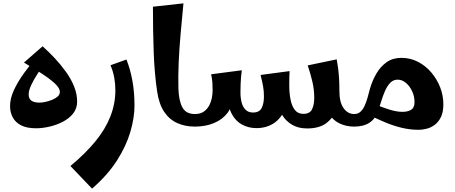

<svg xmlns="http://www.w3.org/2000/svg" viewBox="-20 -755 2714 1145"><path d="M195 10Q140 10 106 -7.5Q72 -25 56 -55Q40 -85 40 -123Q40 -167 62.5 -216.5Q85 -266 124 -320Q163 -374 212 -431L256 -390Q228 -352 204 -315Q180 -278 165.5 -246.5Q151 -215 151 -192Q151 -166 167.5 -154.5Q184 -143 216 -143Q231 -143 251.5 -147.5Q272 -152 291.5 -160Q311 -168 324 -179.5Q337 -191 337 -207Q337 -225 318 -246Q299 -267 268 -289.5Q237 -312 199 -335.5Q161 -359 123 -382L234 -479Q270 -447 306.5 -408Q343 -369 373.5 -326.5Q404 -284 422 -239Q440 -194 440 -149Q440 -108 416 -78Q392 -48 354 -28.5Q316 -9 274 0.5Q232 10 195 10Z M529 370 400 235Q489 161 548.5 88.5Q608 16 638 -60Q668 -136 668 -217Q668 -256 661 -293.5Q654 -331 639 -366L734 -400Q757 -342 769.5 -274Q782 -206 782 -125Q782 -53 757.5 31Q733 115 678 201.5Q623 288 529 370Z M1142 0Q1083 0 1036 -21.5Q989 -43 958.5 -89Q928 -135 917 -210Q901 -318 896.5 -446.5Q892 -575 892 -715L1074 -735Q1065 -642 1057 -552Q1049 -462 1045.5 -380.5Q1042 -299 1044 -228Q1046 -155 1067.5 -115Q1089 -75 1142 -75L1162 -38Z M1812 11Q1759 11 1722 -11Q1685 -33 1665 -66Q1645 -99 1641 -132L1705 -245Q1705 -198 1713 -159.5Q1721 -121 1739 -98.5Q1757 -76 1789 -76Q1828 -76 1841 -103.5Q1854 -131 1854 -172Q1854 -220 1843 -267.5Q1832 -315 1815 -365L1988 -401Q1993 -375 1996.5 -347.5Q2000 -320 2002 -287.5Q2004 -255 2004 -212Q2004 -153 1985.5 -102Q1967 -51 1925 -20Q1883 11 1812 11ZM1142 0V-75Q1175 -75 1195.5 -89.5Q1216 -104 1227.5 -126Q1239 -148 1243.5 -172Q1248 -196 1248 -215Q1248 -241 1246.5 -263Q1245 -285 1239 -312L1422 -336Q1419 -315 1417.5 -296Q1416 -277 1415 -255.5Q1414 -234 1414 -202L1366 -172Q1366 -121 1337 -82Q1308 -43 1257 -21.5Q1206 0 1142 0ZM1509 9Q1462 9 1423.5 -12Q1385 -33 1362.5 -75Q1340 -117 1340 -181L1414 -202Q1414 -171 1421 -144Q1428 -117 1444.5 -100.5Q1461 -84 1489 -84Q1527 -84 1540.5 -111Q1554 -138 1554 -179Q1554 -212 1549 -240Q1544 -268 1534 -308L1707 -331Q1706 -315 1705.5 -297.5Q1705 -280 1705 -245Q1705 -162 1680.5 -105Q1656 -48 1612 -19.5Q1568 9 1509 9ZM2092 0Q2042 0 2001 -21Q1960 -42 1936.5 -86.5Q1913 -131 1913 -202L2004 -212Q2004 -145 2029 -110Q2054 -75 2092 -75L2112 -38Z M2475 19Q2424 19 2373.5 6.5Q2323 -6 2278 -25Q2233 -44 2194 -63L2229 -128Q2262 -114 2304 -101Q2346 -88 2380 -88Q2412 -88 2432 -100.5Q2452 -113 2452 -146Q2452 -180 2438 -210.5Q2424 -241 2401 -260.5Q2378 -280 2352 -280Q2325 -280 2307 -261Q2289 -242 2276 -212.5Q2263 -183 2253.5 -151Q2244 -119 2235 -94Q2220 -48 2184.5 -24Q2149 0 2092 0V-75Q2115 -75 2130 -89Q2145 -103 2155 -125.5Q2165 -148 2172.5 -174.5Q2180 -201 2186 -225Q2200 -274 2224.5 -316Q2249 -358 2285.5 -384Q2322 -410 2374 -410Q2427 -410 2472.5 -386.5Q2518 -363 2552 -323Q2586 -283 2605 -234Q2624 -185 2624 -133Q2624 -88 2610.5 -59Q2597 -30 2575 -12.5Q2553 5 2527 12Q2501 19 2475 19Z"/></svg>

Font: Marhey Light Medium
Style: Regular
Weight: 500
Version: Version 1.000